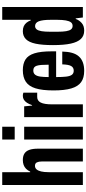

<svg xmlns="http://www.w3.org/2000/svg" viewBox="454 -1218 776 1724"><g transform="rotate(-90 842.0 -356.0)"><path d="M43 0V-724H158V-473H163Q174 -496 189 -510.5Q204 -525 223.5 -532Q243 -539 267 -539Q303 -539 325.5 -524.5Q348 -510 358.5 -480Q369 -450 369 -404V0H254V-370Q254 -383 252 -393.5Q250 -404 246 -412.5Q242 -421 234.5 -425.5Q227 -430 215 -430Q196 -430 183.5 -416Q171 -402 164.5 -375Q158 -348 158 -307V0Z M451 -612V-724H566V-612ZM451 0V-527H566V0Z M652 0V-527H749L756 -456H760Q769 -483 781 -501.5Q793 -520 808.5 -529.5Q824 -539 843 -539Q850 -539 857.5 -538Q865 -537 872 -534V-410H833Q816 -410 803.5 -402Q791 -394 783 -378Q775 -362 771 -336.5Q767 -311 767 -276V0Z M1068 12Q1005 12 966.5 -15.5Q928 -43 910 -104Q892 -165 892 -263Q892 -365 911 -425.5Q930 -486 970.5 -512.5Q1011 -539 1074 -539Q1132 -539 1169.5 -515.5Q1207 -492 1225 -435.5Q1243 -379 1243 -279V-240H1012Q1012 -185 1016 -150Q1020 -115 1032.5 -98.5Q1045 -82 1069 -82Q1083 -82 1093.5 -87.5Q1104 -93 1111 -105Q1118 -117 1121.5 -137Q1125 -157 1126 -185H1241Q1240 -135 1229.5 -97.5Q1219 -60 1197.5 -36Q1176 -12 1143.5 0Q1111 12 1068 12ZM1012 -307H1123Q1123 -345 1121 -371.5Q1119 -398 1113.5 -414.5Q1108 -431 1097.5 -438Q1087 -445 1071 -445Q1047 -445 1034 -429.5Q1021 -414 1016.5 -383.5Q1012 -353 1012 -307Z M1429 12Q1383 12 1354.5 -17.5Q1326 -47 1312.5 -108.5Q1299 -170 1299 -268Q1299 -364 1311.5 -423.5Q1324 -483 1352 -511Q1380 -539 1424 -539Q1450 -539 1468.5 -530.5Q1487 -522 1500 -506Q1513 -490 1521 -468H1526V-724H1641V0H1547L1539 -64H1534Q1523 -33 1497.5 -10.5Q1472 12 1429 12ZM1471 -92Q1492 -92 1503.5 -107Q1515 -122 1520.5 -152.5Q1526 -183 1526 -228V-292Q1526 -328 1522.5 -354Q1519 -380 1512.5 -396.5Q1506 -413 1495 -421Q1484 -429 1470 -429Q1452 -429 1440.5 -415Q1429 -401 1424 -371Q1419 -341 1419 -292V-228Q1419 -180 1424 -150Q1429 -120 1440.5 -106Q1452 -92 1471 -92Z"/></g></svg>

Font: Archivo ExtraCondensed
Style: Bold
Weight: 700
Width: 2
Designer: Hector Gatti
Foundry: Omnibus-Type
Version: Version 2.001